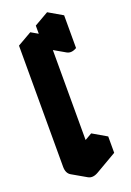

<svg xmlns="http://www.w3.org/2000/svg" viewBox="-181 -988 752 1102"><g transform="rotate(-20 195.0 -437.0)"><path d="M217 -60 346 -135V-35L217 40Q182 60 156 45Q130 30 130 -10V-750L217 -800ZM346 -675Q312 -655 286 -670Q260 -685 260 -725V-825L346 -875ZM346 -135 217 -60 130 -110 260 -185ZM346 -875 260 -825 173 -875 260 -925ZM260 -825V-725Q260 -685 286 -670L199 -720Q173 -735 173 -775V-875ZM217 -800 130 -750 43 -800 130 -850ZM130 -750V-10Q130 30 156 45L69 -5Q43 -20 43 -60V-800Z"/></g></svg>

Font: Nabla
Style: Regular
Weight: 400
Designer: Arthur Reinders Folmer
Foundry: Typearture
Version: Version 1.002